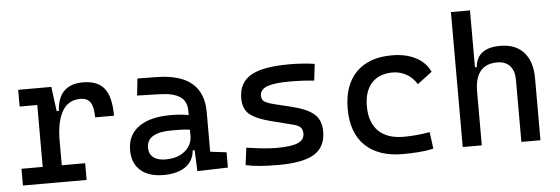

<svg xmlns="http://www.w3.org/2000/svg" viewBox="-48 -880 3027 1038"><g transform="rotate(-5 1465.0 -361.0)"><path d="M257.8 -222.7V-90.8H384.8V0H39.1V-90.8H154.3V-426.8H58.6V-517.6H238.3L255.9 -384.8H267.6Q276.4 -527.3 410.2 -527.3Q490.2 -527.3 526.4 -481.4Q562.5 -435.5 562.5 -333H460Q460 -389.6 443.1 -414.6Q426.3 -439.5 388.7 -439.5Q322.8 -439.5 290.3 -383.1Q257.8 -326.7 257.8 -222.7Z M985.4 4.9 980.5 -109.4H970.2Q964.4 -49.8 919.7 -20Q875 9.8 802.7 9.8Q721.7 9.8 677.2 -29.3Q632.8 -68.4 632.8 -139.6Q632.8 -221.7 694.1 -265.6Q755.4 -309.6 867.2 -309.6Q922.9 -309.6 964.8 -301.3V-325.2Q964.8 -377 928.5 -401.1Q892.1 -425.3 820.3 -427.2L696.3 -430.7L706.1 -522.5L810.5 -521Q939 -519 1001.2 -465.6Q1063.5 -412.1 1063.5 -309.6V-93.8L1151.4 -83V0ZM964.8 -221.7Q939.9 -225.6 915.3 -226.1Q890.6 -226.6 865.2 -226.6Q730.5 -226.6 730.5 -144.5Q730.5 -110.4 753.7 -91.8Q776.9 -73.2 819.3 -73.2Q867.7 -73.2 900.1 -89.8Q932.6 -106.4 948.7 -132.3Q964.8 -158.2 964.8 -185.5Z M1424.8 9.8Q1366.2 9.8 1324.5 6.3Q1282.7 2.9 1248 -4.9L1259.8 -98.6Q1311 -90.8 1350.3 -86.9Q1389.6 -83 1424.8 -83Q1503.4 -83 1538.8 -98.4Q1574.2 -113.8 1574.2 -147.5Q1574.2 -170.9 1561.8 -182.4Q1549.3 -193.8 1523.4 -200.2L1404.3 -230.5Q1327.6 -250 1291.7 -278.8Q1255.9 -307.6 1255.9 -366.2Q1255.9 -451.2 1321 -489.3Q1386.2 -527.3 1531.2 -527.3Q1602.5 -527.3 1668 -517.6L1657.2 -427.7Q1617.7 -431.6 1587.4 -433.1Q1557.1 -434.6 1528.3 -434.6Q1441.4 -434.6 1402.3 -419.7Q1363.3 -404.8 1363.3 -371.1Q1363.3 -348.6 1379.4 -338.6Q1395.5 -328.6 1428.7 -320.3L1524.4 -296.9Q1606 -277.3 1643.8 -244.6Q1681.6 -211.9 1681.6 -149.4Q1681.6 -65.9 1620.6 -28.1Q1559.6 9.8 1424.8 9.8Z M2100.6 9.8Q1968.3 9.8 1896.2 -59.8Q1824.2 -129.4 1824.2 -259.8Q1824.2 -386.7 1892.3 -457Q1960.4 -527.3 2086.9 -527.3Q2162.6 -527.3 2216.6 -499.3Q2270.5 -471.2 2293.5 -419.9L2213.9 -359.9Q2191.9 -395.5 2157.7 -415Q2123.5 -434.6 2083 -434.6Q2009.8 -434.6 1969.2 -390.4Q1928.7 -346.2 1928.7 -264.6Q1928.7 -176.3 1976.3 -129.6Q2023.9 -83 2112.3 -83Q2148.4 -83 2184.6 -86.4Q2220.7 -89.8 2254.9 -95.7L2266.6 -4.9Q2226.6 3.9 2183.8 6.8Q2141.1 9.8 2100.6 9.8Z M2744.1 0V-336.9Q2744.1 -386.2 2719.7 -412.8Q2695.3 -439.5 2651.4 -439.5Q2529.3 -439.5 2529.3 -291V0H2425.8V-732.4H2529.3V-423.8H2539.1Q2547.9 -527.3 2675.8 -527.3Q2757.8 -527.3 2802.7 -477.5Q2847.7 -427.7 2847.7 -336.9V0Z"/></g></svg>

Font: CaskaydiaCove NFP
Style: Regular
Weight: 400
Designer: Aaron Bell
Foundry: Saja Typeworks
Version: Version 2111.001; VTT 6.35;Nerd Fonts 3.1.1